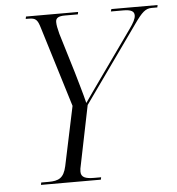

<svg xmlns="http://www.w3.org/2000/svg" viewBox="-52 -762 749 811"><g transform="rotate(-5 323.0 -357.0)"><path d="M89 0H343L345 -10H315C279 -10 260 -17 260 -41C260 -49 261 -58 264 -69L315 -319L544 -641C579 -691 594 -704 621 -704H644L646 -714H450L447 -704H500C533 -704 546 -696 546 -679C546 -665 537 -648 519 -623L379 -426C351 -386 329 -356 310 -328C301 -366 284 -422 273 -461L222 -629C216 -653 213 -666 213 -680C213 -697 225 -704 252 -704H307L309 -714H88L86 -704H98C129 -704 136 -696 147 -659L251 -321L198 -70C187 -20 165 -10 122 -10H91Z"/></g></svg>

Font: Noto Serif Display SemiCondensed Light
Style: Italic
Weight: 300
Width: 4
Italic angle: -12°
Designer: Monotype Design Team
Foundry: Monotype Imaging Inc.
Version: Version 2.009